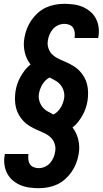

<svg xmlns="http://www.w3.org/2000/svg" viewBox="-20 -843 540 1006"><path d="M183 143Q158 143 133 139.5Q108 136 86 126.5Q64 117 46 101.5Q28 86 17 64.5Q6 43 3 18Q0 -7 5 -32Q5 -33 5 -34Q5 -35 5 -36H129Q129 -36 129 -35.5Q129 -35 129 -34Q127 -21 128.5 -7Q130 7 137 17.5Q144 28 156.5 33Q169 38 183 38Q199 38 215 31Q231 24 242 11.5Q253 -1 260 -17Q267 -33 269 -49Q273 -70 266 -90.5Q259 -111 244 -124.5Q229 -138 210 -146.5Q191 -155 172 -163.5Q153 -172 135.5 -182.5Q118 -193 104 -207.5Q90 -222 79.5 -240Q69 -258 64 -278Q59 -298 58.5 -319.5Q58 -341 61 -363Q64 -383 70.5 -402.5Q77 -422 87 -440Q97 -458 110 -475Q123 -492 140 -505Q118 -533 109.5 -570Q101 -607 108 -645Q112 -669 121 -692.5Q130 -716 144.5 -737Q159 -758 178.5 -775.5Q198 -793 221 -803.5Q244 -814 268.5 -818.5Q293 -823 317 -823Q342 -823 367 -819.5Q392 -816 414 -806.5Q436 -797 454 -781.5Q472 -766 483 -744.5Q494 -723 497 -698Q500 -673 495 -648Q495 -647 495 -646Q495 -645 495 -644H371Q371 -644 371 -644.5Q371 -645 371 -646Q373 -659 371.5 -673Q370 -687 363 -697.5Q356 -708 343.5 -713Q331 -718 317 -718Q301 -718 285 -711Q269 -704 258 -691.5Q247 -679 240 -663Q233 -647 231 -631Q227 -610 234 -589.5Q241 -569 256 -555.5Q271 -542 290 -533.5Q309 -525 328 -516.5Q347 -508 364.5 -497.5Q382 -487 396 -472.5Q410 -458 420.5 -440Q431 -422 436 -402Q441 -382 441.5 -360.5Q442 -339 439 -317Q436 -297 429.5 -277.5Q423 -258 413 -240Q403 -222 390 -205Q377 -188 360 -175Q382 -147 390.5 -110Q399 -73 392 -35Q388 -11 379 12.5Q370 36 355.5 57Q341 78 321.5 95.5Q302 113 279 123.5Q256 134 231.5 138.5Q207 143 183 143ZM260 -243Q272 -249 281.5 -258.5Q291 -268 298 -279.5Q305 -291 309.5 -303.5Q314 -316 316 -328Q319 -347 314 -365Q309 -383 298 -397Q287 -411 271.5 -420Q256 -429 240 -437Q228 -431 218.5 -421.5Q209 -412 202 -400.5Q195 -389 190.5 -376.5Q186 -364 184 -352Q181 -333 186 -315Q191 -297 202 -283Q213 -269 228.5 -260Q244 -251 260 -243Z"/></svg>

Font: Iosevka SS04 Extrabold Oblique
Style: Regular
Weight: 800
Italic angle: -9°
Monospace: yes
Designer: Belleve Invis
Foundry: Belleve Invis
Version: Version 19.0.0; ttfautohint (v1.8.4)